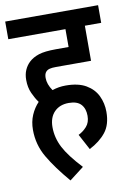

<svg xmlns="http://www.w3.org/2000/svg" viewBox="-85 -676 591 857"><g transform="rotate(-10 210.5 -247.5)"><path d="M235 -67Q256 -77 272.5 -95.5Q289 -114 289 -144Q289 -177 271.5 -196Q254 -215 216 -215Q175 -215 150.5 -190Q126 -165 126 -121Q126 -73 149 -28.5Q172 16 229 77L164 127Q105 58 71.5 0.5Q38 -57 38 -124Q38 -161 51 -191Q64 -221 85 -243Q71 -262 59 -288.5Q47 -315 47 -349Q47 -374 55.5 -393.5Q64 -413 79 -427Q96 -443 123 -452Q150 -461 202 -461H259V-542H0V-622H421V-542H347V-383H188Q169 -383 158.5 -380Q148 -377 142 -370Q134 -361 134 -343Q134 -314 155 -284Q184 -294 216 -294Q273 -294 308 -273.5Q343 -253 359 -219.5Q375 -186 375 -147Q375 -89 347.5 -54.5Q320 -20 273 4Z"/></g></svg>

Font: Noto Sans ExtraCondensed Medium
Style: Italic
Weight: 500
Width: 2
Italic angle: -12°
Designer: Monotype Design Team
Foundry: Monotype Imaging Inc.
Version: Version 2.013; ttfautohint (v1.8.4.7-5d5b)